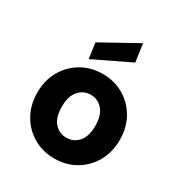

<svg xmlns="http://www.w3.org/2000/svg" viewBox="-181 -898 978 1039"><g transform="rotate(30 307.5 -378.5)"><path d="M307 12Q234 12 176 -22Q118 -56 84 -115.5Q50 -175 50 -252Q50 -329 84 -388.5Q118 -448 176.5 -482Q235 -516 308 -516Q381 -516 439 -482Q497 -448 531 -388.5Q565 -329 565 -252Q565 -175 531 -115.5Q497 -56 439 -22Q381 12 307 12ZM307 -118Q352 -118 382 -151.5Q412 -185 412 -252Q412 -318 382 -352Q352 -386 308 -386Q263 -386 233 -352Q203 -318 203 -252Q203 -185 233 -151.5Q263 -118 307 -118ZM200 -547 187 -644 412 -769 428 -657Z"/></g></svg>

Font: DM Sans Black
Style: Regular
Weight: 900
Designer: Colophon Foundry, Jonny Pinhorn
Foundry: Colophon Foundry
Version: Version 4.004; ttfautohint (v1.8.4.7-5d5b)